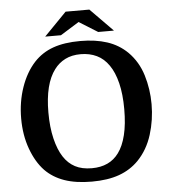

<svg xmlns="http://www.w3.org/2000/svg" viewBox="-59 -944 893 1007"><g transform="rotate(-5 387.0 -440.0)"><path d="M731 -368Q731 -285 707 -208Q683 -131 631 -77Q588 -33 528 -11.5Q468 10 384 10Q300 10 240 -11Q180 -32 139 -74Q96 -119 69.5 -191.5Q43 -264 43 -352Q43 -439 69.5 -515.5Q96 -592 143 -643Q185 -688 244 -709Q303 -730 387 -730Q467 -730 528 -710Q589 -690 634 -646Q686 -594 708.5 -520.5Q731 -447 731 -368ZM188 -371Q188 -293 202.5 -233Q217 -173 242 -135Q266 -98 302 -79Q338 -60 390 -60Q484 -60 532 -126Q558 -161 572 -218Q586 -275 586 -354Q586 -433 571.5 -491.5Q557 -550 531 -587Q505 -625 467.5 -643Q430 -661 383 -661Q336 -661 301.5 -643.5Q267 -626 244 -595Q188 -521 188 -371ZM568 -769 449 -890H324L206 -769H289L387 -830L485 -769Z"/></g></svg>

Font: Domine
Style: Regular
Weight: 400
Designer: Pablo Impallari, Rodrigo Fuenzalida, Brenda Gallo
Foundry: Pablo Impallari, Rodrigo Fuenzalida, Brenda Gallo
Version: Version 2.000;September 19, 2022;FontCreator 14.0.0.2877 64-